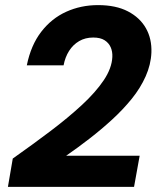

<svg xmlns="http://www.w3.org/2000/svg" viewBox="-20 -732 625 752"><path d="M11 0 30 -111Q108 -166 177.5 -218.5Q247 -271 301 -321Q355 -371 386.5 -418Q418 -465 420 -509Q421 -530 413.5 -547Q406 -564 389.5 -574.5Q373 -585 345 -585Q314 -585 290 -571Q266 -557 250.5 -532.5Q235 -508 229 -476H85Q101 -555 141.5 -607.5Q182 -660 239.5 -686Q297 -712 364 -712Q434 -712 481 -687.5Q528 -663 551.5 -621.5Q575 -580 573 -526Q571 -479 550.5 -433Q530 -387 496 -345Q462 -303 419.5 -264Q377 -225 330.5 -189Q284 -153 239 -122H527L505 0Z"/></svg>

Font: DM Sans 16pt Black
Style: Italic
Weight: 900
Italic angle: -10°
Version: Version 4.004;gftools[0.9.30]